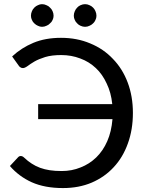

<svg xmlns="http://www.w3.org/2000/svg" viewBox="-20 -909 716 936"><path d="M39.1 -633.8Q84 -675.8 142.6 -700.2Q201.2 -724.6 277.3 -724.6Q355.5 -724.6 419.9 -697.3Q484.4 -670.9 530.3 -622.1Q577.1 -574.2 602.5 -506.8Q627.9 -439.5 627.9 -358.4Q627.9 -277.3 603.5 -210Q579.1 -141.6 534.2 -93.8Q490.2 -45.9 426.8 -18.6Q364.3 7.8 287.1 7.8Q198.2 7.8 134.8 -20.5Q72.3 -48.8 28.3 -99.6Q41 -114.3 67.4 -141.6Q73.2 -148.4 81.1 -148.4Q89.8 -148.4 97.7 -140.6Q116.2 -123 134.8 -111.3Q154.3 -98.6 175.8 -90.8Q197.3 -83 222.7 -79.1Q248 -75.2 281.2 -75.2Q330.1 -75.2 373 -92.8Q416 -109.4 449.2 -141.6Q482.4 -173.8 502.9 -220.7Q523.4 -267.6 528.3 -328.1Q407.2 -328.1 166 -328.1Q166 -346.7 166 -401.4Q256.8 -401.4 527.3 -401.4Q521.5 -458 500 -502Q479.5 -546.9 447.3 -577.1Q414.1 -608.4 371.1 -624Q328.1 -640.6 278.3 -640.6Q232.4 -640.6 200.2 -630.9Q168.9 -621.1 148.4 -609.4Q127 -596.7 114.3 -586.9Q100.6 -577.1 91.8 -577.1Q84 -577.1 79.1 -581.1Q74.2 -584 71.3 -588.9Q60.5 -603.5 39.1 -633.8ZM241.2 -832Q241.2 -821.3 236.3 -811.5Q232.4 -801.8 223.6 -794.9Q216.8 -787.1 206.1 -783.2Q196.3 -778.3 184.6 -778.3Q174.8 -778.3 165 -783.2Q155.3 -787.1 147.5 -794.9Q139.6 -801.8 135.7 -811.5Q130.9 -821.3 130.9 -832Q130.9 -843.8 135.7 -854.5Q139.6 -864.3 147.5 -872.1Q155.3 -879.9 165 -883.8Q174.8 -888.7 184.6 -888.7Q196.3 -888.7 206.1 -883.8Q216.8 -879.9 223.6 -872.1Q232.4 -864.3 236.3 -854.5Q241.2 -843.8 241.2 -832ZM450.2 -832Q450.2 -821.3 445.3 -811.5Q441.4 -801.8 433.6 -794.9Q425.8 -787.1 416 -783.2Q406.2 -778.3 394.5 -778.3Q383.8 -778.3 373 -783.2Q363.3 -787.1 356.4 -794.9Q348.6 -801.8 344.7 -811.5Q339.8 -821.3 339.8 -832Q339.8 -843.8 344.7 -854.5Q348.6 -864.3 356.4 -872.1Q363.3 -879.9 373 -883.8Q383.8 -888.7 394.5 -888.7Q406.2 -888.7 416 -883.8Q425.8 -879.9 433.6 -872.1Q441.4 -864.3 445.3 -854.5Q450.2 -843.8 450.2 -832Z"/></svg>

Font: Lato
Style: Regular
Weight: 400
Designer: Lukasz Dziedzic with Adam Twardoch and Botio Nikoltchev
Version: Version 2.015; 2015-08-06; http://www.latofonts.com/